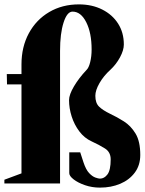

<svg xmlns="http://www.w3.org/2000/svg" viewBox="-42 -837 660 876"><path d="M414 19Q378 19 346 8Q314 -3 294 -18.5Q274 -34 274 -47V-142H324L339 -96Q350 -63 364.5 -47.5Q379 -32 393 -27Q407 -22 414 -22Q434 -22 448.5 -41.5Q463 -61 463 -110Q463 -143 437 -159.5Q411 -176 376 -192Q343 -207 320 -237.5Q297 -268 285 -305.5Q273 -343 273 -380Q273 -405 295.5 -443Q318 -481 352 -517Q363 -527 369.5 -553.5Q376 -580 376 -611Q376 -687 351.5 -735.5Q327 -784 289 -784Q264 -784 248 -734Q232 -684 232 -605V0H-22V-17L56 -46V-452H-10L-11 -499H56V-543Q56 -623 89.5 -685Q123 -747 182.5 -782Q242 -817 318 -817Q378 -817 424.5 -793.5Q471 -770 497 -729Q523 -688 523 -634Q523 -608 505.5 -575.5Q488 -543 461 -518Q431 -491 412 -458Q393 -425 393 -400Q393 -367 410 -350.5Q427 -334 460 -318Q492 -303 523.5 -283Q555 -263 576.5 -227.5Q598 -192 598 -130Q598 -83 573 -49.5Q548 -16 506.5 1.5Q465 19 414 19Z"/></svg>

Font: Wittgenstein Black
Style: Regular
Weight: 900
Designer: Jörg Drees
Foundry: Jörg Drees
Version: Version 1.303; ttfautohint (v1.8.4.7-5d5b)